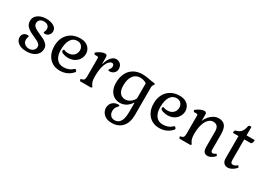

<svg xmlns="http://www.w3.org/2000/svg" viewBox="-16 -1489 3595 2624"><g transform="rotate(30 1781.5 -177.0)"><path d="M228 14Q179 14 139.5 -1Q100 -16 77 -44.5Q54 -73 54 -111Q54 -145 77 -167Q100 -189 137 -189Q145 -189 151.5 -186.5Q158 -184 158 -177Q158 -171 152 -158.5Q146 -146 146 -121Q146 -91 161 -72Q176 -53 198 -44Q220 -35 241 -35Q282 -35 308.5 -57.5Q335 -80 335 -116Q335 -140 319.5 -156.5Q304 -173 279 -186Q254 -199 226 -211Q190 -226 153 -246Q116 -266 91 -296.5Q66 -327 66 -375Q66 -416 90 -446Q114 -476 155 -493Q196 -510 248 -510Q318 -510 365.5 -482.5Q413 -455 413 -407Q413 -370 389.5 -345Q366 -320 329 -320Q308 -320 308 -333Q308 -341 315.5 -353.5Q323 -366 323 -389Q323 -416 310 -432Q297 -448 278.5 -455Q260 -462 241 -462Q199 -462 176 -441.5Q153 -421 153 -389Q153 -362 169.5 -343Q186 -324 213 -310Q240 -296 270 -283Q307 -268 342.5 -249.5Q378 -231 402 -204Q426 -177 426 -136Q426 -68 372 -27Q318 14 228 14Z M756 14Q686 14 634.5 -18Q583 -50 554.5 -107.5Q526 -165 526 -242Q526 -323 558 -383Q590 -443 648.5 -476.5Q707 -510 785 -510Q843 -510 880.5 -489Q918 -468 936.5 -434.5Q955 -401 955 -363Q955 -322 933.5 -283Q912 -244 869.5 -219Q827 -194 764 -194Q754 -194 735.5 -196.5Q717 -199 698.5 -204.5Q680 -210 667 -219Q654 -228 654 -241Q654 -249 658.5 -256Q663 -263 669 -263Q677 -263 689.5 -256.5Q702 -250 733 -250Q776 -250 804 -266.5Q832 -283 846 -309.5Q860 -336 860 -364Q860 -401 836 -430.5Q812 -460 765 -460Q701 -460 665 -404Q629 -348 629 -242Q629 -154 666.5 -103Q704 -52 777 -52Q819 -52 856 -66Q893 -80 923 -109Q927 -113 932 -113Q940 -113 949 -103.5Q958 -94 958 -84Q958 -79 954 -75Q877 14 756 14Z M1071 0 1060 -31 1081 -36Q1107 -42 1115 -58Q1123 -74 1123 -111V-392Q1123 -414 1103 -414H1059L1050 -440Q1079 -466 1116.5 -483Q1154 -500 1182 -500Q1196 -500 1205 -491Q1214 -482 1214 -468V-361H1220Q1237 -428 1272.5 -469Q1308 -510 1350 -510Q1391 -510 1419 -483Q1447 -456 1447 -408Q1447 -370 1419.5 -344Q1392 -318 1349 -318Q1330 -318 1330 -329Q1330 -334 1337 -343Q1344 -352 1351 -366Q1358 -380 1358 -398Q1358 -416 1348.5 -426.5Q1339 -437 1325 -437Q1304 -437 1278 -410.5Q1252 -384 1233 -322.5Q1214 -261 1214 -156Q1214 -111 1221 -83.5Q1228 -56 1246 -31L1258 -15L1246 0Z M1730 278Q1672 278 1634 257Q1596 236 1577.5 203Q1559 170 1559 135Q1559 104 1573.5 76.5Q1588 49 1616.5 31.5Q1645 14 1686 14Q1697 14 1701 17.5Q1705 21 1705 25Q1705 31 1693 42.5Q1681 54 1668.5 75Q1656 96 1656 133Q1656 171 1679 198.5Q1702 226 1743 226Q1786 226 1812.5 201.5Q1839 177 1851 134.5Q1863 92 1863 38V-121Q1820 -60 1776.5 -37.5Q1733 -15 1686 -15Q1639 -15 1598 -38.5Q1557 -62 1532 -110Q1507 -158 1507 -229Q1507 -316 1538.5 -379Q1570 -442 1628.5 -476Q1687 -510 1766 -510Q1813 -510 1864 -499.5Q1915 -489 1966 -485L1977 -472L1965 -454Q1959 -445 1955.5 -436.5Q1952 -428 1952 -415V22Q1952 146 1891.5 212Q1831 278 1730 278ZM1726 -92Q1764 -92 1799.5 -114Q1835 -136 1863 -183V-424Q1817 -455 1765 -455Q1692 -455 1652 -400.5Q1612 -346 1612 -248Q1612 -191 1628 -156.5Q1644 -122 1670 -107Q1696 -92 1726 -92Z M2324 14Q2254 14 2202.5 -18Q2151 -50 2122.5 -107.5Q2094 -165 2094 -242Q2094 -323 2126 -383Q2158 -443 2216.5 -476.5Q2275 -510 2353 -510Q2411 -510 2448.5 -489Q2486 -468 2504.5 -434.5Q2523 -401 2523 -363Q2523 -322 2501.5 -283Q2480 -244 2437.5 -219Q2395 -194 2332 -194Q2322 -194 2303.5 -196.5Q2285 -199 2266.5 -204.5Q2248 -210 2235 -219Q2222 -228 2222 -241Q2222 -249 2226.5 -256Q2231 -263 2237 -263Q2245 -263 2257.5 -256.5Q2270 -250 2301 -250Q2344 -250 2372 -266.5Q2400 -283 2414 -309.5Q2428 -336 2428 -364Q2428 -401 2404 -430.5Q2380 -460 2333 -460Q2269 -460 2233 -404Q2197 -348 2197 -242Q2197 -154 2234.5 -103Q2272 -52 2345 -52Q2387 -52 2424 -66Q2461 -80 2491 -109Q2495 -113 2500 -113Q2508 -113 2517 -103.5Q2526 -94 2526 -84Q2526 -79 2522 -75Q2445 14 2324 14Z M3090 14Q3049 14 3031 -11Q3013 -36 3013 -92V-330Q3013 -432 2927 -432Q2884 -432 2851.5 -398Q2819 -364 2800.5 -302.5Q2782 -241 2782 -160Q2782 -113 2789 -85Q2796 -57 2814 -31L2826 -15L2814 0H2639L2628 -31L2649 -36Q2675 -42 2683 -58Q2691 -74 2691 -111V-392Q2691 -414 2671 -414H2627L2618 -440Q2647 -466 2684.5 -483Q2722 -500 2750 -500Q2764 -500 2773 -491Q2782 -482 2782 -468V-361Q2799 -405 2828.5 -438.5Q2858 -472 2894.5 -491Q2931 -510 2969 -510Q3039 -510 3071 -467Q3103 -424 3103 -330V-88Q3103 -54 3133 -54Q3156 -54 3183 -75L3202 -49Q3176 -20 3146 -3Q3116 14 3090 14Z M3407 14Q3366 14 3343.5 -11.5Q3321 -37 3321 -82V-434H3233Q3233 -461 3237 -469Q3241 -477 3257 -481Q3296 -491 3317.5 -510.5Q3339 -530 3349.5 -555Q3360 -580 3365 -608Q3368 -624 3375.5 -628Q3383 -632 3412 -632V-497H3542Q3542 -452 3519 -434H3412V-112Q3412 -81 3421 -68Q3430 -55 3450 -55Q3480 -55 3518 -87L3537 -61Q3511 -27 3475 -6.5Q3439 14 3407 14Z"/></g></svg>

Font: Gabriela
Style: Regular
Weight: 400
Designer: Eduardo Rodriguez Tunni
Foundry: Eduardo Rodriguez Tunni
Version: Version 2.001;gftools[0.9.26]